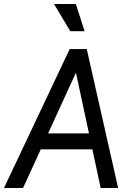

<svg xmlns="http://www.w3.org/2000/svg" viewBox="-43 -947 654 967"><path d="M-23 0 308 -700H394L73 0ZM127 -195 137 -275H458L448 -195ZM464 0 314 -700H394L552 0ZM311 -790 229 -927H339L383 -790Z"/></svg>

Font: Inclusive Sans
Style: Italic
Weight: 400
Italic angle: -7°
Designer: Olivia King
Foundry: Olivia King
Version: Version 2.004